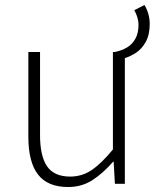

<svg xmlns="http://www.w3.org/2000/svg" viewBox="-20 -739 623 772"><path d="M481 -505 442 -530Q471 -536 492 -549Q513 -562 525 -584.5Q537 -607 537 -640Q537 -653 532.5 -668.5Q528 -684 520 -698L561 -719Q572 -700 577 -681Q582 -662 582 -643Q582 -599 566 -570.5Q550 -542 527 -527Q504 -512 481 -505ZM254 13Q172 13 133 -37Q94 -87 94 -190V-530H141V-196Q141 -111 169.5 -70Q198 -29 262 -29Q310 -29 349 -55.5Q388 -82 434 -138V-530H482V0H442L437 -89H435Q395 -43 352 -15Q309 13 254 13Z"/></svg>

Font: Noto Sans SC ExtraLight
Style: Regular
Weight: 250
Designer: Ryoko NISHIZUKA 西塚涼子 (kana, bopomofo & ideographs); Paul D. Hunt (Latin, Greek & Cyrillic); Sandoll Communications 산돌커뮤니
Foundry: Adobe
Version: Version 2.004-H2;hotconv 1.0.118;makeotfexe 2.5.65603